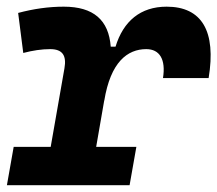

<svg xmlns="http://www.w3.org/2000/svg" viewBox="-35 -547 642 567"><path d="M-14.6 0H347.7L367.7 -113.3H249L272.9 -251V-249.5C291.5 -363.8 341.3 -401.9 397 -401.9C436.5 -401.9 455.1 -371.6 446.3 -316.4H581.1C604 -455.1 561 -527.3 457 -527.3C379.9 -527.3 329.1 -484.4 306.2 -409.2H292C286.1 -487.8 241.2 -527.3 153.3 -527.3C108.9 -527.3 64.5 -521 18.6 -508.8L33.7 -390.6C61.5 -397.9 87.9 -401.9 113.3 -401.9C149.4 -401.9 162.1 -383.3 155.3 -345.2L114.7 -113.3H5.4Z"/></svg>

Font: Cascadia Code NF
Style: Bold Italic
Weight: 700
Italic angle: -10°
Monospace: yes
Designer: Aaron Bell
Foundry: Saja Typeworks
Version: Version 2404.023